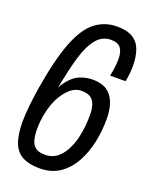

<svg xmlns="http://www.w3.org/2000/svg" viewBox="-135 -771 666 854"><g transform="rotate(20 197.5 -343.5)"><path d="M159 12Q111 12 79.5 -4Q48 -20 33 -57.5Q18 -95 18 -158Q18 -191 22.5 -233Q27 -275 35 -326Q59 -469 91 -550Q123 -631 167.5 -665Q212 -699 270 -699Q317 -699 344.5 -682Q372 -665 383.5 -633Q395 -601 395 -556Q395 -540 393 -520.5Q391 -501 387 -483H314Q319 -505 321.5 -526.5Q324 -548 324 -564Q324 -599 310.5 -616.5Q297 -634 264 -634Q223 -634 195.5 -600.5Q168 -567 149.5 -504.5Q131 -442 115 -354Q132 -386 153.5 -405.5Q175 -425 200 -432.5Q225 -440 248 -440Q290 -440 315.5 -423Q341 -406 353.5 -373.5Q366 -341 366 -294Q366 -239 354.5 -185Q343 -131 318 -86Q293 -41 254 -14.5Q215 12 159 12ZM161 -53Q197 -53 222 -74.5Q247 -96 262 -131Q277 -164 283.5 -205.5Q290 -247 290 -288Q290 -315 283.5 -335Q277 -355 262 -365.5Q247 -376 220 -376Q189 -376 164.5 -354Q140 -332 122 -297Q107 -266 98.5 -227.5Q90 -189 90 -149Q90 -121 95.5 -99Q101 -77 116 -65Q131 -53 161 -53Z"/></g></svg>

Font: Archivo ExtraCondensed
Style: Italic
Weight: 400
Width: 2
Italic angle: -10°
Designer: Hector Gatti
Foundry: Omnibus-Type
Version: Version 2.001